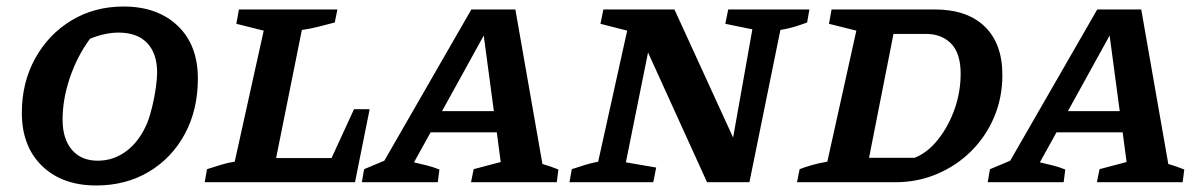

<svg xmlns="http://www.w3.org/2000/svg" viewBox="-20 -559 3694 589"><path d="M275 10Q171 10 109 -50Q47 -110 47 -213Q47 -306 88 -380Q129 -454 199.5 -496.5Q270 -539 359 -539Q463 -539 525 -480Q587 -421 587 -318Q587 -222 547 -148Q507 -74 436.5 -32Q366 10 275 10ZM280 -66Q329 -66 369 -96.5Q409 -127 432 -183Q440 -203 447 -232Q454 -261 458 -289.5Q462 -318 462 -336Q462 -395 431.5 -427Q401 -459 344 -459Q302 -459 256 -440Q217 -387 194.5 -321Q172 -255 172 -192Q172 -133 200.5 -99.5Q229 -66 280 -66Z M1066 -224H1114L1069 0H608L615 -40Q637 -47 658 -53.5Q679 -60 700 -63L789 -465L705 -486L713 -530H1015L1007 -490Q980 -483 956.5 -477Q933 -471 906 -467L827 -74H997Z M1644 -56Q1671 -48 1693 -39L1688 0H1425L1433 -40L1516 -62L1504 -153H1301L1250 -61Q1270 -56 1287.5 -52Q1305 -48 1328 -39L1323 0H1090L1097 -40L1159 -66L1426 -530H1561ZM1336 -218H1495L1464 -450Z M2214 -530H2463L2456 -490Q2437 -483 2419.5 -477.5Q2402 -472 2374 -467L2279 0H2149L1968 -398L1900 -61L1993 -45L1984 0H1727L1734 -40Q1755 -47 1774.5 -53Q1794 -59 1815 -63L1904 -465L1822 -486L1831 -530H2049L2229 -137L2288 -469L2205 -486Z M2847 -530Q2947 -530 3001 -477.5Q3055 -425 3055 -329Q3055 -260 3030 -200.5Q3005 -141 2960 -96Q2915 -51 2855 -25.5Q2795 0 2727 0H2425L2433 -40Q2448 -46 2470.5 -52.5Q2493 -59 2518 -63L2607 -465L2523 -486L2531 -530ZM2786 -75Q2826 -91 2858 -131.5Q2890 -172 2908.5 -224.5Q2927 -277 2927 -333Q2927 -395 2898 -425Q2869 -455 2820 -455H2721L2646 -75Z M3564 -56Q3591 -48 3613 -39L3608 0H3345L3353 -40L3436 -62L3424 -153H3221L3170 -61Q3190 -56 3207.5 -52Q3225 -48 3248 -39L3243 0H3010L3017 -40L3079 -66L3346 -530H3481ZM3256 -218H3415L3384 -450Z"/></svg>

Font: Piazzolla SC SemiBold
Style: Italic
Weight: 600
Italic angle: -11.3°
Designer: Juan Pablo del Peral
Foundry: Huerta Tipografica
Version: Version 1.330